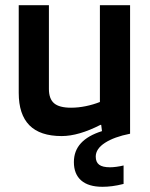

<svg xmlns="http://www.w3.org/2000/svg" viewBox="-20 -514 575 738"><path d="M217 9Q134 9 93 -32.5Q52 -74 52 -157V-494H168V-172Q168 -134 188 -117Q208 -100 253 -100Q281 -100 310 -106Q339 -112 364 -122V-494H480V0Q419 12 383.5 35Q348 58 348 88Q348 109 361 119Q374 129 403 129Q414 129 428.5 127Q443 125 455 122V193Q431 199 411.5 201.5Q392 204 374 204Q320 204 292 179.5Q264 155 264 109Q264 66 291 36.5Q318 7 372 -10L369 -34H366Q325 -13 287.5 -2Q250 9 217 9Z"/></svg>

Font: Blinker SemiBold
Style: Regular
Weight: 600
Designer: Juergen Huber
Foundry: supertype
Version: Version 1.015;PS 1.15;hotconv 1.0.88;makeotf.lib2.5.647800